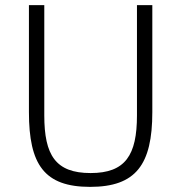

<svg xmlns="http://www.w3.org/2000/svg" viewBox="-20 -718 708 750"><path d="M93 -698V-280C93 -75 153 12 332 12C511 12 575 -75 575 -280V-698H515V-267C515 -112 470 -42 334 -42C197 -42 153 -112 153 -267V-698Z"/></svg>

Font: IBM Plex Arabic Light
Style: Regular
Weight: 300
Designer: Mike Abbink, Paul van der Laan, Pieter van Rosmalen, Wael Morcos, Khajak Apelian
Foundry: Bold Monday
Version: Version 1.0